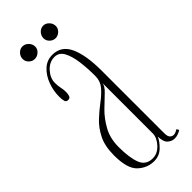

<svg xmlns="http://www.w3.org/2000/svg" viewBox="-213 -657 699 699"><g transform="rotate(-45 137.0 -307.5)"><path d="M119 10Q84 10 57 -15Q30 -40 30 -108Q30 -156 45.8 -187.5Q61.5 -219 84.8 -240.8Q108 -262.5 131.5 -280Q155 -297.5 170.8 -316.2Q186.5 -335 186.5 -361Q186.5 -401.5 181.8 -436.8Q177 -472 165 -493.8Q153 -515.5 130 -515.5Q104 -515.5 84.2 -493.8Q64.5 -472 64.5 -447.5Q64.5 -431.5 67.2 -419.8Q70 -408 70 -396.5Q70 -385 67.2 -377Q64.5 -369 54.5 -369Q45 -369 42.5 -377.5Q40 -386 40 -401Q40 -431.5 50.8 -460.2Q61.5 -489 81.8 -507.8Q102 -526.5 130 -526.5Q176 -526.5 196.2 -482.5Q216.5 -438.5 216.5 -358V-36.5Q216.5 -19.5 222.8 -13.5Q229 -7.5 236.5 -7.5Q242.5 -7.5 248.5 -10.2Q254.5 -13 258 -15.5L263.5 -6.5Q258.5 -2.5 249 1Q239.5 4.5 230 4.5Q216 4.5 204 -5.8Q192 -16 191 -44.5Q185.5 -29 166 -9.5Q146.5 10 119 10ZM122.5 -1Q147.5 -1 167 -22.5Q186.5 -44 186.5 -65.5V-324.5Q185.5 -310.5 166.8 -293Q148 -275.5 124 -252Q100 -228.5 81.8 -195.5Q63.5 -162.5 63.5 -117.5Q63.5 -63.5 75.5 -32.2Q87.5 -1 122.5 -1ZM182 -560.5Q169 -560.5 159.5 -569.8Q150 -579 150 -591.5Q150 -605 159.5 -615Q169 -625 182 -625Q194 -625 203.8 -615Q213.5 -605 213.5 -591.5Q213.5 -579 203.8 -569.8Q194 -560.5 182 -560.5ZM74.5 -560.5Q62 -560.5 52.5 -569.8Q43 -579 43 -591.5Q43 -605 52.5 -615Q62 -625 74.5 -625Q87.5 -625 97.5 -615Q107.5 -605 107.5 -591.5Q107.5 -579 97.5 -569.8Q87.5 -560.5 74.5 -560.5Z"/></g></svg>

Font: Imbue 100pt Thin
Style: Regular
Weight: 100
Designer: Tyler Finck
Foundry: Etcetera Type Company
Version: Version 1.102; ttfautohint (v1.8.3)